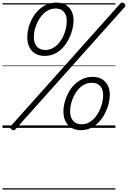

<svg xmlns="http://www.w3.org/2000/svg" viewBox="-20 -1036 1037 1556"><path d="M342 -583Q296 -583 264.5 -602.5Q233 -622 217 -656Q201 -690 201 -734Q201 -771 211 -810Q221 -849 241 -886Q261 -923 290 -952Q319 -981 355.5 -998Q392 -1015 437 -1015Q482 -1015 513 -996.5Q544 -978 560 -945.5Q576 -913 576 -870Q576 -835 566 -795.5Q556 -756 536.5 -718Q517 -680 489 -649.5Q461 -619 424 -601Q387 -583 342 -583ZM347 -631Q380 -631 407 -645.5Q434 -660 455.5 -684.5Q477 -709 491.5 -740Q506 -771 513.5 -803.5Q521 -836 521 -866Q521 -914 497.5 -940.5Q474 -967 430 -967Q398 -967 370.5 -952.5Q343 -938 321.5 -913.5Q300 -889 285 -859Q270 -829 262 -797Q254 -765 254 -736Q254 -687 278.5 -659Q303 -631 347 -631ZM106 11Q98 19 90 19.5Q82 20 73 13Q64 5 63 -2Q62 -9 70 -17L955 -1007Q962 -1015 970 -1015.5Q978 -1016 987 -1008Q996 -1002 996.5 -994Q997 -986 990 -978ZM635 19Q590 19 558.5 -0.5Q527 -20 510.5 -54Q494 -88 494 -132Q494 -169 504.5 -208.5Q515 -248 534.5 -284.5Q554 -321 583 -350Q612 -379 649 -396Q686 -413 731 -413Q776 -413 806.5 -394.5Q837 -376 853.5 -343.5Q870 -311 870 -268Q870 -233 860 -193.5Q850 -154 830.5 -116.5Q811 -79 783 -48.5Q755 -18 718 0.5Q681 19 635 19ZM641 -29Q674 -29 701 -43.5Q728 -58 749.5 -83Q771 -108 785.5 -138.5Q800 -169 808 -201.5Q816 -234 816 -264Q816 -312 792 -338.5Q768 -365 724 -365Q691 -365 664 -351Q637 -337 615 -312.5Q593 -288 578.5 -258Q564 -228 556 -196Q548 -164 548 -134Q548 -86 572 -57.5Q596 -29 641 -29ZM0 490H915V500H0ZM0 -20H915V0H0ZM0 -505H915V-500H0ZM0 -1010H915V-1000H0Z"/></svg>

Font: Playwrite NZ Guides
Style: Regular
Weight: 400
Designer: Veronika Burian, José Scaglione
Foundry: TypeTogether
Version: Version 1.003